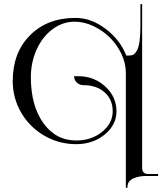

<svg xmlns="http://www.w3.org/2000/svg" viewBox="-20 -683 800 920"><path d="M520 -149.9Q520 -206.1 481.4 -240.5Q442.9 -274.9 379.9 -274.9Q361.3 -274.9 348.1 -287.4Q335 -299.8 335 -317.9H355Q430.7 -317.9 484.4 -268.6Q538.1 -219.2 538.1 -149.9Q538.1 -84.5 481.7 -38.3Q425.3 7.8 345.2 7.8Q262.7 7.8 192.6 -32.7Q122.6 -73.2 81.8 -142.8Q41 -212.4 41 -294.9Q41 -430.7 123.8 -513.9Q206.5 -597.2 341.8 -597.2Q417 -597.2 486.3 -544.7Q555.7 -492.2 585 -417H601.1Q612.3 -417 620.4 -422.1Q628.4 -427.2 636.5 -441.4Q644.5 -455.6 648.7 -485.4Q652.8 -515.1 652.8 -559.1V-663.1H661.1V-532.2V121.1Q661.1 150.9 690.9 150.9H737.8V160.2H681.2Q644.5 160.2 617.7 172.6Q590.8 185.1 590.8 212.9V216.8H583V131.8V-335Q583 -379.9 561.8 -424.6Q540.5 -469.2 506.6 -502.9Q472.7 -536.6 427.7 -557.9Q382.8 -579.1 337.9 -579.1Q280.8 -579.1 232.4 -543.5Q184.1 -507.8 156 -446.5Q127.9 -385.3 127.9 -313Q127.9 -176.8 187.7 -93.3Q247.6 -9.8 345.2 -9.8Q417.5 -9.8 468.8 -50.8Q520 -91.8 520 -149.9Z"/></svg>

Font: FoglihtenNo07calt
Style: Regular
Weight: 500
Designer: gluk (gluksza@wp.pl)
Foundry: gluk (gluksza@wp.pl)
Version: Version 0.844